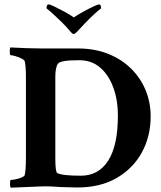

<svg xmlns="http://www.w3.org/2000/svg" viewBox="-20 -869 747 893"><path d="M30.3 3.9Q26.4 0 26.4 -12.7Q26.4 -32.2 30.3 -32.2Q38.1 -32.2 52.7 -35.2Q67.4 -38.1 80.1 -43.5Q92.8 -48.8 94.7 -53.7Q100.6 -76.2 100.6 -139.6V-508.8Q100.6 -563.5 94.7 -585Q92.8 -590.8 79.6 -597.2Q66.4 -603.5 51.8 -607.9Q37.1 -612.3 29.3 -612.3Q25.4 -612.3 25.4 -629.9Q25.4 -645.5 28.3 -648.4Q67.4 -646.5 103 -645Q138.7 -643.6 171.9 -643.6H341.8Q420.9 -643.6 483.9 -618.2Q546.9 -592.8 590.8 -548.8Q634.8 -504.9 657.7 -448.2Q680.7 -391.6 680.7 -328.1Q680.7 -234.4 639.6 -159.7Q598.6 -85 522.5 -41Q446.3 2.9 340.8 2.9Q331.1 2.9 312 2.4Q293 2 264.6 1Q236.3 -1 212.9 -2Q189.5 -2.9 172.9 -2ZM356.4 -51.8Q438.5 -51.8 483.4 -122.1Q528.3 -192.4 528.3 -332Q528.3 -404.3 506.8 -462.4Q485.4 -520.5 445.8 -554.7Q406.2 -588.9 349.6 -588.9H344.7Q261.7 -588.9 250 -573.2Q237.3 -556.6 237.3 -511.7V-132.8Q237.3 -69.3 246.1 -64.5Q267.6 -51.8 356.4 -51.8ZM322.3 -710.9Q317.4 -710.9 309.6 -719.7Q300.8 -730.5 290.5 -741.7Q280.3 -752.9 267.6 -765.6Q243.2 -789.1 225.6 -805.2Q208 -821.3 196.3 -830.1Q196.3 -848.6 206.1 -848.6Q211.9 -848.6 233.4 -838.4Q254.9 -828.1 280.8 -814Q306.6 -799.8 323.2 -788.1Q340.8 -799.8 366.2 -814Q391.6 -828.1 413.6 -838.4Q435.5 -848.6 440.4 -848.6Q450.2 -848.6 450.2 -830.1Q438.5 -821.3 419.9 -804.7Q401.4 -788.1 376 -761.7L336.9 -719.7Q328.1 -710.9 322.3 -710.9Z"/></svg>

Font: Crimson Text
Style: Bold
Weight: 700
Designer: Sebastian Kosch
Foundry: Sebastian Kosch
Version: Version 1.100